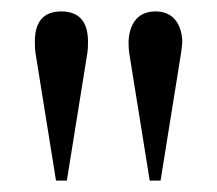

<svg xmlns="http://www.w3.org/2000/svg" viewBox="-20 -734 379 336"><path d="M41 -661Q41 -714 87 -714Q134 -714 134 -661Q134 -648 133 -642L97 -418H78L42 -642Q41 -649 41 -661ZM205 -661Q206 -686 218 -700Q230 -714 252 -714Q274 -714 286 -700Q298 -686 299 -662Q299 -656 297 -642L261 -418H242L206 -642Q205 -649 205 -661Z"/></svg>

Font: Khartiya
Style: Bold
Weight: 700
Version: Version 1.0.2